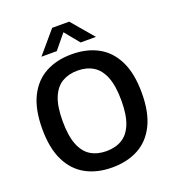

<svg xmlns="http://www.w3.org/2000/svg" viewBox="-167 -1075 1093 1211"><g transform="rotate(-20 380.0 -469.0)"><path d="M379.5 9.5Q279 9.5 204 -31Q129 -71.5 87.2 -155.5Q45.5 -239.5 45.5 -370Q45.5 -500.5 87.2 -584.5Q129 -668.5 204 -709Q279 -749.5 379.5 -749.5Q480.5 -749.5 555.5 -709Q630.5 -668.5 672 -584.2Q713.5 -500 713.5 -370Q713.5 -240 672 -155.8Q630.5 -71.5 555.2 -31Q480 9.5 379.5 9.5ZM379.5 -100Q440.5 -100 484.5 -126.5Q528.5 -153 552.2 -211.8Q576 -270.5 576 -367Q576 -466.5 552 -526.5Q528 -586.5 484 -613.2Q440 -640 379.5 -640Q319.5 -640 275.2 -613.8Q231 -587.5 207 -528.8Q183 -470 183 -373Q183 -273 207 -213Q231 -153 275 -126.5Q319 -100 379.5 -100ZM196.5 -800 322.5 -948H436.5L562.5 -800H459.5L368.5 -911H390.5L299.5 -800Z"/></g></svg>

Font: Encode Sans SC SemiBold
Style: Regular
Weight: 600
Version: Version 3.002